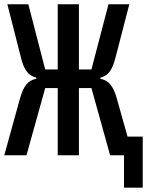

<svg xmlns="http://www.w3.org/2000/svg" viewBox="-28 -718 680 888"><path d="M545.5 149.9H632.1V-86.3H561.8L513.1 -259.6C495.4 -324.2 472.7 -346.2 436.1 -353.7V-359C468.8 -366.8 490.1 -389.2 505.3 -448.2L570 -698.2H473.7L394.9 -396.7H337V-698.2H239V-396.7H181.1L103 -698.2H6L70 -447.4C84.5 -389.2 107.2 -366.8 139.9 -359V-353.7C103.3 -346.2 81.7 -324.9 63.6 -259.6L-8.2 0H94.5L181.1 -310.7H239V0H337V-310.7H394.9L481.2 0H545.5Z"/></svg>

Font: Margiela Mono Medium
Style: Regular
Weight: 500
Designer: Mike Abbink, Paul van der Laan, Pieter van Rosmalen
Foundry: Bold Monday
Version: Version 2.003 2021